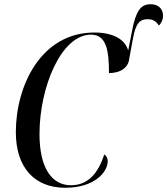

<svg xmlns="http://www.w3.org/2000/svg" viewBox="-20 -879 792 909"><path d="M289 10C427 10 490 -64 490 -116C490 -131 483 -141 474 -148C446 -64 401 -2 316 -2C223 -2 167 -87 167 -244C167 -467 270 -715 411 -715C484 -715 496 -639 496 -533C548 -533 588 -557 592 -602L610 -699C623 -771 644 -788 678 -788C705 -788 720 -778 732 -758C745 -770 752 -789 752 -804C752 -839 728 -859 693 -859C646 -859 623 -827 605 -732L587 -640C572 -692 517 -725 427 -725C174 -725 55 -473 55 -253C55 -84 145 10 289 10Z"/></svg>

Font: Noto Serif Display Condensed Medium
Style: Italic
Weight: 500
Width: 3
Italic angle: -12°
Designer: Monotype Design Team
Foundry: Monotype Imaging Inc.
Version: Version 2.009